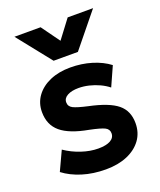

<svg xmlns="http://www.w3.org/2000/svg" viewBox="-143 -854 800 959"><g transform="rotate(-20 256.5 -374.5)"><path d="M254 14.5Q186.5 14.5 129.5 -3.2Q72.5 -21 32 -52L79.5 -154Q119 -127 165 -111.8Q211 -96.5 253.5 -96.5Q295.5 -96.5 318.2 -109.2Q341 -122 341 -146Q341 -167.5 320.8 -177.8Q300.5 -188 242.5 -200Q142.5 -218 96.5 -256.8Q50.5 -295.5 50.5 -363.5Q50.5 -411.5 77.2 -448Q104 -484.5 151 -504.8Q198 -525 259 -525Q319 -525 372.2 -508.8Q425.5 -492.5 463.5 -463.5L417.5 -361Q397.5 -377 371.8 -389Q346 -401 317.8 -407.8Q289.5 -414.5 262.5 -414.5Q226 -414.5 203.5 -402.2Q181 -390 181 -368Q181 -346 201.5 -335.5Q222 -325 278 -312.5Q382.5 -290.5 426.8 -254.2Q471 -218 471 -152.5Q471 -102 443.8 -64.5Q416.5 -27 367.8 -6.2Q319 14.5 254 14.5ZM193 -585 50 -764.5H189L259.5 -667L333 -764.5H468L322 -585Z"/></g></svg>

Font: Geologica Roman SemiBold
Style: Regular
Weight: 600
Designer: Sindre Bremnes, Frode Helland
Foundry: Monokrom Skriftforlag AS
Version: Version 1.010;gftools[0.9.28]